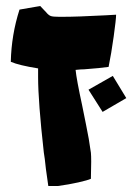

<svg xmlns="http://www.w3.org/2000/svg" viewBox="-20 -608 441 640"><path d="M133 -45Q129 -84 126 -100Q107 -270 107 -351V-380Q44 -390 16 -402Q18 -492 45 -576L114 -588L133 -568Q142 -557 149.5 -554.5Q157 -552 177 -552H189Q237 -552 332 -557L367 -559Q367 -544 359 -486.5Q351 -429 342 -385Q315 -381 261 -377Q250 -377 232 -375Q235 -344 254 -256Q256 -244 266.5 -194Q277 -144 283 -99Q284 -89 284 -69L283 -12Q272 -7 241 0Q210 7 173 12H141ZM275 -309 356 -355 401 -281 322 -235Z"/></svg>

Font: Suez One
Style: Regular
Weight: 400
Version: Version 1.000